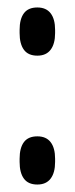

<svg xmlns="http://www.w3.org/2000/svg" viewBox="-20 -485 200 514"><path d="M80 9Q55.5 9 44 -6.8Q32.5 -22.5 32.5 -51.5V-60Q32.5 -89 44 -104.5Q55.5 -120 80 -120Q103.5 -120 115.5 -104.5Q127.5 -89 127.5 -60V-51.5Q127.5 -22.5 115.5 -6.8Q103.5 9 80 9ZM80 -336Q55.5 -336 44 -351.8Q32.5 -367.5 32.5 -396.5V-405Q32.5 -434 44 -449.5Q55.5 -465 80 -465Q103.5 -465 115.5 -449.5Q127.5 -434 127.5 -405V-396.5Q127.5 -367.5 115.5 -351.8Q103.5 -336 80 -336Z"/></svg>

Font: Anek Tamil Condensed Medium
Style: Regular
Weight: 500
Width: 3
Designer: Aadarsh Rajan (Tamil), Yesha Goshar (Latin)
Foundry: Ek Type
Version: Version 1.003